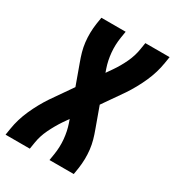

<svg xmlns="http://www.w3.org/2000/svg" viewBox="-177 -840 863 946"><g transform="rotate(30 254.5 -367.5)"><path d="M0 0 6 -37Q15 -94 40 -150Q65 -206 99 -257L181 -375L139 -491Q130 -515 123 -540Q116 -565 113 -591Q110 -617 110.5 -644Q111 -671 115 -698L121 -735H259L253 -698Q246 -654 250 -611Q254 -568 267 -530L274 -510L297 -543Q322 -579 340.5 -618.5Q359 -658 365 -698L371 -735H509L503 -698Q494 -641 469 -585Q444 -529 410 -478L328 -360L370 -244Q379 -220 386 -195Q393 -170 396 -144Q399 -118 398.5 -91Q398 -64 394 -37L388 0H250L256 -37Q263 -81 259 -124Q255 -167 242 -205L235 -225L212 -192Q188 -156 169 -116.5Q150 -77 144 -37L138 0Z"/></g></svg>

Font: Iosevka Curly Heavy
Style: Italic
Weight: 900
Italic angle: -9°
Monospace: yes
Designer: Belleve Invis
Foundry: Belleve Invis
Version: Version 22.1.2; ttfautohint (v1.8.4)